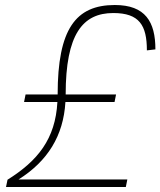

<svg xmlns="http://www.w3.org/2000/svg" viewBox="-20 -746 640 766"><path d="M4 0H482L488 -30H54C170 -103 233 -204 241 -339H437L443 -369H242C242 -610 310 -694 432 -694C536 -694 566 -645 566 -545L600 -549C600 -659 560 -726 438 -726C282 -726 210 -630 210 -369H82L76 -339H209C201 -191 130 -104 10 -29Z"/></svg>

Font: Geist Thin
Style: Italic
Weight: 100
Italic angle: -12°
Designer: Basement.studio, Andrés Briganti, Mateo Zaragoza
Foundry: Basement.studio, Vercel, Andrés Briganti, Guido Ferreyra, Mateo Zaragoza
Version: Version 1.500